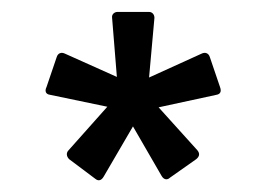

<svg xmlns="http://www.w3.org/2000/svg" viewBox="-20 -715 447 322"><path d="M140 -415C145 -411 150 -412 154 -419L203 -503L251 -420C255 -413 261 -413 265 -417L309 -448C314 -452 316 -457 311 -463L246 -535L343 -556C349 -557 352 -561 349 -569L332 -619C330 -626 324 -628 318 -625L230 -585L239 -685C239 -691 235 -695 230 -695H177C172 -695 167 -691 168 -685L176 -586L89 -625C83 -628 77 -626 75 -619L58 -569C55 -563 56 -557 64 -556L160 -536L95 -463C91 -459 91 -453 96 -448Z"/></svg>

Font: Sofia Sans Cond SemiBold
Style: Regular
Weight: 600
Width: 3
Designer: Botio Nikoltchev, Ani Petrova
Foundry: lettersoup
Version: Version 4.100